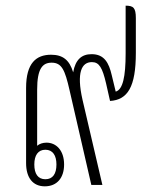

<svg xmlns="http://www.w3.org/2000/svg" viewBox="-20 -652 539 677"><path d="M138 5C181 5 206 -25 206 -72C206 -122 178 -149 144 -149C131 -149 119 -145 111 -138V-336C111 -410 130 -431 162 -431C198 -431 209 -405 225 -335L302 0H341L271 -300C249 -397 268 -433 304 -433C330 -433 341 -413 354 -358L368 -296C430 -300 459 -345 459 -466V-588C459 -625 450 -632 423 -632V-464C423 -381 413 -336 388 -329L374 -387C364 -430 348 -461 303 -461C268 -461 246 -442 238 -397C225 -440 202 -459 160 -459C108 -459 72 -430 72 -342V-77C72 -25 96 5 138 5ZM140 -20C114 -20 101 -39 101 -72C101 -104 114 -124 140 -124C166 -124 179 -104 179 -72C179 -39 166 -20 140 -20Z"/></svg>

Font: Noto Serif Thai ExtraCondensed ExtraLight
Style: Regular
Weight: 200
Width: 2
Designer: Monotype Design Team
Foundry: Monotype Imaging Inc.
Version: Version 2.002